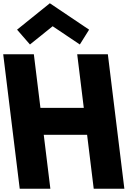

<svg xmlns="http://www.w3.org/2000/svg" viewBox="-43 -1158 857 1178"><path d="M61.7 -976 140.8 -885 280.1 -997 446.8 -885 503.7 -976 262.8 -1138ZM225.4 -331H491.4L532 0H720L618.7 -825H430.7L471.1 -496H205.1L164.7 -825H-23.3L78 0H266Z"/></svg>

Font: Hussar
Style: BdOpOblOne
Weight: 700
Foundry: Cannot Into Space Fonts
Version: Version 2.00